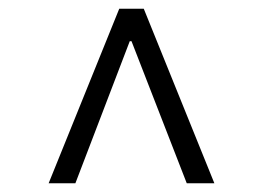

<svg xmlns="http://www.w3.org/2000/svg" viewBox="-20 -712 600 438"><path d="M280 -618H276L152 -294H91L252 -692H308L469 -294H406Z"/></svg>

Font: BellefairVN
Style: Regular
Weight: 400
Designer: Nick Shinn, Liron Lavi Turkenic
Foundry: Shinntype
Version: Version 1.003